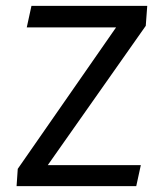

<svg xmlns="http://www.w3.org/2000/svg" viewBox="-20 -632 556 652"><path d="M36.3 0 40.3 -58.6 374.2 -539H70.9L86.8 -612H480L475 -544.3L142.2 -71.2H458.2L442.7 0Z"/></svg>

Font: Ancizar Sans Thin
Style: Italic
Weight: 100
Italic angle: -4°
Designer: Cesar Puertas, Viviana Monsalve, Julian Moncada, Julian Prieto, Jose Castro, Mariel Hernandez, Felipe Aragon, Sara Alarc
Version: Version 8.100